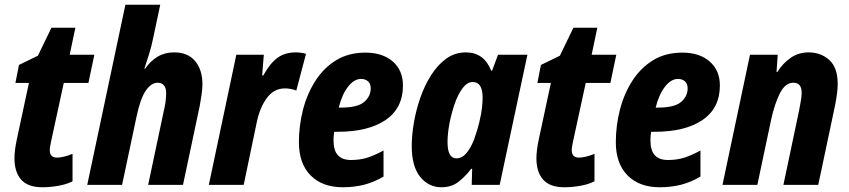

<svg xmlns="http://www.w3.org/2000/svg" viewBox="-20 -780 3583 810"><path d="M159 10Q98 10 69.5 -22Q41 -54 41 -112Q41 -145 51 -192L102 -430H45L60 -506L140 -545L197 -663H298L274 -549H378L353 -430H249L195 -181Q193 -171 191.5 -162Q190 -153 190 -146Q190 -115 221 -115Q232 -115 249.5 -119Q267 -123 286 -131V-15Q260 -2 225.5 4Q191 10 159 10Z M348 0 509 -760H656L625 -614Q619 -584 608.5 -550.5Q598 -517 589 -490H592Q615 -523 645 -541Q675 -559 715 -559Q773 -559 803.5 -522Q834 -485 834 -425Q834 -405 830.5 -381.5Q827 -358 823 -335L752 0H605L671 -312Q676 -332 678.5 -351.5Q681 -371 681 -389Q681 -408 672 -419.5Q663 -431 645 -431Q618 -431 595 -397.5Q572 -364 556 -288L495 0Z M861 0 977 -549H1093L1086 -462H1091Q1119 -513 1150.5 -536Q1182 -559 1228 -559Q1238 -559 1249 -557.5Q1260 -556 1271 -553L1230 -398Q1208 -407 1182 -407Q1136 -407 1106.5 -367.5Q1077 -328 1064 -268L1008 0Z M1426 10Q1340 10 1290.5 -40Q1241 -90 1241 -180Q1241 -249 1258 -316Q1275 -383 1310 -438Q1345 -493 1397.5 -525.5Q1450 -558 1522 -558Q1594 -558 1637 -520.5Q1680 -483 1680 -419Q1680 -324 1607 -274Q1534 -224 1404 -224H1390Q1387 -206 1387 -189Q1387 -145 1405.5 -125Q1424 -105 1461 -105Q1497 -105 1527 -114Q1557 -123 1598 -145V-35Q1557 -11 1515.5 -0.5Q1474 10 1426 10ZM1417 -326Q1489 -326 1516.5 -350Q1544 -374 1544 -407Q1544 -426 1533 -436.5Q1522 -447 1503 -447Q1474 -447 1448.5 -414.5Q1423 -382 1409 -326Z M1843 10Q1788 10 1752.5 -34Q1717 -78 1717 -164Q1717 -209 1726 -262Q1735 -315 1753 -367Q1771 -419 1798.5 -462.5Q1826 -506 1862.5 -532.5Q1899 -559 1945 -559Q2022 -559 2052 -482H2056L2081 -549H2205L2088 0H1970L1972 -68H1968Q1942 -34 1913 -12Q1884 10 1843 10ZM1905 -112Q1930 -112 1949 -135.5Q1968 -159 1981 -194.5Q1994 -230 2002 -264Q2011 -302 2013.5 -326Q2016 -350 2016 -369Q2016 -434 1974 -434Q1951 -434 1931.5 -408Q1912 -382 1898 -341.5Q1884 -301 1876 -258Q1868 -215 1868 -181Q1868 -112 1905 -112Z M2361 10Q2300 10 2271.5 -22Q2243 -54 2243 -112Q2243 -145 2253 -192L2304 -430H2247L2262 -506L2342 -545L2399 -663H2500L2476 -549H2580L2555 -430H2451L2397 -181Q2395 -171 2393.5 -162Q2392 -153 2392 -146Q2392 -115 2423 -115Q2434 -115 2451.5 -119Q2469 -123 2488 -131V-15Q2462 -2 2427.5 4Q2393 10 2361 10Z M2763 10Q2677 10 2627.5 -40Q2578 -90 2578 -180Q2578 -249 2595 -316Q2612 -383 2647 -438Q2682 -493 2734.5 -525.5Q2787 -558 2859 -558Q2931 -558 2974 -520.5Q3017 -483 3017 -419Q3017 -324 2944 -274Q2871 -224 2741 -224H2727Q2724 -206 2724 -189Q2724 -145 2742.5 -125Q2761 -105 2798 -105Q2834 -105 2864 -114Q2894 -123 2935 -145V-35Q2894 -11 2852.5 -0.5Q2811 10 2763 10ZM2754 -326Q2826 -326 2853.5 -350Q2881 -374 2881 -407Q2881 -426 2870 -436.5Q2859 -447 2840 -447Q2811 -447 2785.5 -414.5Q2760 -382 2746 -326Z M3028 0 3144 -549H3261L3256 -476H3259Q3284 -515 3317 -537Q3350 -559 3391 -559Q3443 -559 3478.5 -527Q3514 -495 3514 -426Q3514 -391 3503 -336L3432 0H3285L3351 -313Q3355 -334 3358.5 -354Q3362 -374 3362 -389Q3362 -431 3327 -431Q3293 -431 3270.5 -387Q3248 -343 3233 -274L3175 0Z"/></svg>

Font: Noto Sans Condensed ExtraBold
Style: Italic
Weight: 800
Width: 3
Italic angle: -12°
Designer: Monotype Design Team
Foundry: Monotype Imaging Inc.
Version: Version 2.013; ttfautohint (v1.8.4.7-5d5b)